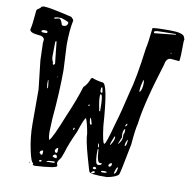

<svg xmlns="http://www.w3.org/2000/svg" viewBox="-91 -933 1024 1034"><g transform="rotate(10 421.0 -416.0)"><path d="M67.4 -842.8Q97.7 -842.8 220.7 -813.5Q234.4 -801.8 234.4 -794.9Q222.7 -739.3 222.7 -659.2L229.5 -524.4Q229.5 -407.2 215.8 -255.9L212.9 -187.5V-180.7Q212.9 -159.2 217.8 -141.6H219.7Q233.4 -149.4 288.1 -287.1Q328.1 -378.9 350.6 -453.1Q368.2 -465.8 383.8 -505.9L388.7 -508.8H391.6Q416 -499 448.2 -495.1Q477.5 -495.1 493.2 -262.7Q504.9 -170.9 514.6 -170.9Q523.4 -170.9 554.7 -289.1Q575.2 -355.5 600.6 -466.8Q624 -544.9 646.5 -719.7Q652.3 -738.3 662.1 -830.1Q684.6 -834 735.4 -834H760.7Q824.2 -834 835.9 -815.4L841.8 -799.8L839.8 -789.1Q839.8 -698.2 835 -679.7H832Q797.9 -683.6 790 -683.6H788.1Q763.7 -683.6 757.8 -647.5Q687.5 -422.9 673.8 -309.6Q665 -276.4 658.2 -193.4Q627 -29.3 622.1 -22.5Q609.4 -6.8 560.5 2.9Q464.8 4.9 461.9 -9.8Q461.9 -4.9 438 -89.8Q414.1 -174.8 414.1 -210Q403.3 -270.5 393.6 -290Q385.7 -290 359.4 -210Q325.2 -136.7 311.5 -88.9L299.8 -57.6Q282.2 -35.2 282.2 -27.3V-23.4L286.1 -9.8Q286.1 3.9 165 10.7Q154.3 8.8 154.3 4.9L156.2 -2Q144.5 -2 130.9 -64.5Q115.2 -137.7 115.2 -208V-398.4L97.7 -553.7L94.7 -647.5L96.7 -668Q90.8 -686.5 63.5 -686.5Q15.6 -690.4 15.6 -709Q22.5 -732.4 29.3 -815.4Q31.2 -821.3 48.8 -832Q53.7 -842.8 67.4 -842.8ZM691.4 -818.4Q673.8 -816.4 673.8 -811.5V-808.6Q673.8 -804.7 678.7 -804.7L792 -816.4V-820.3H790ZM130.9 -791 133.8 -788.1 154.3 -793H161.1Q169.9 -790 178.7 -760.7L186.5 -758.8H190.4Q207 -758.8 210.9 -777.3V-779.3Q210.9 -785.2 169.9 -797.9H147.5Q130.9 -795.9 130.9 -791ZM76.2 -710.9V-709Q77.1 -704.1 85.9 -704.1H104.5L108.4 -707V-712.9Q106.4 -717.8 97.7 -717.8H90.8Q78.1 -717.8 76.2 -710.9ZM781.2 -715.8V-712.9H787.1V-715.8ZM159.2 -668 158.2 -596.7V-585.9Q158.2 -568.4 168 -551.8L166 -549.8V-546.9L169.9 -543H172.9L178.7 -548.8L166 -668L165 -669.9H163.1L161.1 -668ZM662.1 -544.9Q651.4 -506.8 651.4 -483.4V-480.5H655.3Q667 -495.1 667 -533.2L665 -544.9ZM202.1 -483.4V-480.5H206.1V-483.4ZM445.3 -464.8V-444.3L450.2 -439.5H453.1L457 -442.4L452.1 -467.8H448.2ZM156.2 -456.1V-433.6L159.2 -413.1H163.1V-423.8L159.2 -456.1ZM446.3 -426.8V-412.1Q446.3 -391.6 457 -339.8H461.9V-351.6Q461.9 -430.7 450.2 -430.7ZM395.5 -364.3 393.6 -358.4 395.5 -357.4H397.5L402.3 -362.3V-364.3ZM609.4 -285.2 610.4 -283.2H612.3Q619.1 -291 619.1 -296.9V-298.8H617.2Q609.4 -293.9 609.4 -285.2ZM416 -295.9V-285.2Q418 -259.8 424.8 -259.8H425.8L429.7 -262.7Q420.9 -295.9 418 -295.9ZM600.6 -235.4 602.5 -221.7 586.9 -184.6H589.8Q607.4 -205.1 607.4 -221.7V-239.3Q612.3 -245.1 612.3 -254.9V-268.6H610.4Q600.6 -261.7 600.6 -235.4ZM336.9 -227.5 335.9 -218.8V-214.8H336.9L342.8 -220.7V-227.5ZM562.5 -220.7Q545.9 -181.6 545.9 -172.9V-170.9H547.9Q566.4 -197.3 566.4 -216.8ZM624 -179.7H627.9Q633.8 -180.7 636.7 -213.9H634.8Q624 -198.2 624 -179.7ZM482.4 -167V-166Q482.4 -146.5 487.3 -146.5H489.3L486.3 -167ZM484.4 -136.7V-105.5Q486.3 -53.7 499 -53.7H505.9Q514.6 -53.7 519.5 -61.5V-65.4H508.8Q492.2 -65.4 489.3 -136.7ZM258.8 -88.9Q258.8 -78.1 270.5 -78.1L274.4 -84V-105.5H270.5Q258.8 -97.7 258.8 -88.9ZM556.6 -63.5V-58.6L560.5 -54.7H565.4Q574.2 -58.6 574.2 -72.3L570.3 -75.2H568.4Q560.5 -71.3 556.6 -63.5ZM592.8 -24.4V-22.5H594.7Q604.5 -22.5 609.4 -51.8V-58.6H608.4Q600.6 -58.6 592.8 -24.4ZM179.7 -64.5V-63.5L188.5 -54.7H195.3L197.3 -66.4V-75.2Q197.3 -78.1 192.4 -78.1Q179.7 -74.2 179.7 -64.5ZM252 -56.6Q260.7 -49.8 270.5 -49.8H272.5L275.4 -52.7V-54.7Q275.4 -68.4 263.7 -68.4Q252 -63.5 252 -56.6ZM476.6 -34.2V-31.2Q476.6 -27.3 486.3 -26.4Q494.1 -29.3 495.1 -33.2Q492.2 -40 483.4 -40Q476.6 -37.1 476.6 -34.2ZM522.5 -20.5 527.3 -17.6H540Q551.8 -17.6 553.7 -22.5V-24.4L544.9 -26.4H536.1Q523.4 -26.4 522.5 -20.5ZM471.7 -3.9H474.6Q488.3 -3.9 492.2 -12.7L488.3 -15.6H481.4Q471.7 -10.7 471.7 -3.9ZM224.6 -23.4V-22.5H260.7L268.6 -23.4V-30.3H258.8Q224.6 -29.3 224.6 -23.4ZM183.6 -20.5 186.5 -16.6H193.4L199.2 -22.5L195.3 -25.4H188.5ZM131.8 -4.9H135.7V0L131.8 -2.9Z"/></g></svg>

Font: Love Ya Like A Sister
Style: Regular
Weight: 400
Designer: Kimberly Geswein
Foundry: Kimberly Geswein
Version: Version 1.002 2007